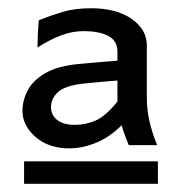

<svg xmlns="http://www.w3.org/2000/svg" viewBox="-20 -682 428 463"><path d="M147 -324.2Q97.7 -324.2 65.9 -351.6Q34.2 -378.9 34.2 -415Q34.2 -439.5 46.4 -463.4Q58.6 -487.3 88.4 -505.1Q118.2 -522.9 170.9 -527.8Q182.6 -528.8 201.9 -530.5Q221.2 -532.2 238.8 -533.7Q256.3 -535.2 263.2 -535.6V-557.1Q263.2 -583.5 241.5 -595.2Q219.7 -606.9 181.2 -606.9Q154.3 -606.9 127.2 -596.7Q100.1 -586.4 70.3 -567.4Q70.3 -577.6 71.3 -599.4Q72.3 -621.1 73.7 -633.3Q100.6 -644 130.1 -653.1Q159.7 -662.1 199.7 -662.1Q260.7 -662.1 297.4 -636.5Q334 -610.8 334 -573.2V-449.2Q334 -415 341.1 -386.7Q348.1 -358.4 358.9 -332H290.5Q287.6 -339.4 282.5 -352.3Q277.3 -365.2 273.4 -379.9Q243.7 -350.6 210.9 -337.4Q178.2 -324.2 147 -324.2ZM38.1 -238.8V-293H360.8V-238.8ZM160.6 -380.9Q185.5 -380.9 209.7 -390.9Q233.9 -400.9 263.2 -437V-487.8Q254.9 -487.3 238.8 -485.8Q222.7 -484.4 205.6 -482.9Q188.5 -481.4 178.2 -480Q136.2 -475.1 119.6 -459.7Q103 -444.3 103 -423.8Q103 -403.8 118.4 -392.3Q133.8 -380.9 160.6 -380.9Z"/></svg>

Font: Kanchenjunga Medium
Style: Regular
Weight: 500
Version: Version 2.001